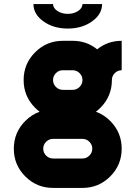

<svg xmlns="http://www.w3.org/2000/svg" viewBox="-20 -838 675 956"><path d="M97.7 -439.5Q97.7 -520.5 154.8 -577.6Q211.9 -634.8 293 -634.8H341.8Q411.6 -634.8 463.9 -592.3Q516.1 -634.8 585.9 -634.8V-488.3Q565.9 -488.3 551.5 -473.9Q537.1 -459.5 537.1 -439.5Q537.1 -358.4 480 -301.3Q469.2 -290.5 457.5 -281.7Q497.1 -267.6 528.8 -235.8Q585.9 -178.7 585.9 -97.7Q585.9 -16.6 528.8 40.5Q471.7 97.7 390.6 97.7H244.1Q163.1 97.7 106 40.5Q48.8 -16.6 48.8 -97.7Q48.8 -178.7 106 -235.8Q137.7 -267.6 177.2 -281.7Q165.5 -290.5 154.8 -301.3Q97.7 -358.4 97.7 -439.5ZM195.3 -97.7Q195.3 -77.6 209.7 -63.2Q224.1 -48.8 244.1 -48.8H390.6Q410.6 -48.8 425 -63.2Q439.5 -77.6 439.5 -97.7Q439.5 -117.7 425 -132.1Q410.6 -146.5 390.6 -146.5H244.1Q224.1 -146.5 209.7 -132.1Q195.3 -117.7 195.3 -97.7ZM293 -488.3Q272.9 -488.3 258.5 -473.9Q244.1 -459.5 244.1 -439.5Q244.1 -419.4 258.5 -405Q272.9 -390.6 293 -390.6H341.8Q361.8 -390.6 376.2 -405Q390.6 -419.4 390.6 -439.5Q390.6 -459.5 376.2 -473.9Q361.8 -488.3 341.8 -488.3ZM390.6 -817.9H488.3Q488.3 -767.1 438.2 -731.4Q388.2 -695.8 317.4 -695.8Q246.6 -695.8 196.5 -731.4Q146.5 -767.1 146.5 -817.9H244.1Q244.1 -797.9 265.9 -783.4Q287.6 -769 317.4 -769Q347.7 -769 369.1 -783.4Q390.6 -797.9 390.6 -817.9Z"/></svg>

Font: Audex
Style: Regular
Weight: 400
Designer: GGBotNet
Foundry: GGBotNet
Version: 1.00